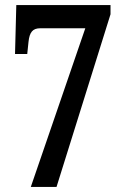

<svg xmlns="http://www.w3.org/2000/svg" viewBox="-20 -734 491 754"><path d="M101 0H202L414 -678V-714H44L39 -522H87L92 -570C96 -607 108 -623 138 -623H315Z"/></svg>

Font: Noto Serif Armenian ExtraCondensed SemiBold
Style: Regular
Weight: 600
Width: 2
Designer: Monotype Design Team
Foundry: Monotype Imaging Inc.
Version: Version 2.008